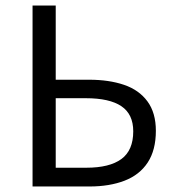

<svg xmlns="http://www.w3.org/2000/svg" viewBox="-20 -676 640 696"><path d="M98 0V-656H182V-387H303Q375 -387 429.5 -368.5Q484 -350 514.5 -308.5Q545 -267 545 -202Q545 -132 515.5 -87Q486 -42 431.5 -21Q377 0 304 0ZM182 -68H293Q377 -68 420 -99.5Q463 -131 463 -200Q463 -262 420 -291Q377 -320 291 -320H182Z"/></svg>

Font: Source Code Pro
Style: Regular
Weight: 400
Monospace: yes
Designer: Paul D. Hunt, Teo Tuominen
Foundry: Adobe Systems Incorporated
Version: Version 1.018;hotconv 1.0.116;makeotfexe 2.5.65601